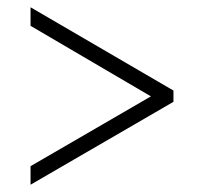

<svg xmlns="http://www.w3.org/2000/svg" viewBox="-20 -622 550 528"><path d="M64 -114V-165L395 -357L64 -551V-602L457 -373V-342Z"/></svg>

Font: Noto Serif SemiCondensed Light
Style: Italic
Weight: 300
Width: 4
Italic angle: -12°
Designer: Monotype Design Team
Foundry: Monotype Imaging Inc.
Version: Version 2.013; ttfautohint (v1.8.4.7-5d5b)